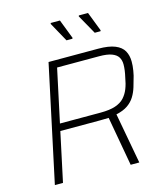

<svg xmlns="http://www.w3.org/2000/svg" viewBox="-129 -998 946 1096"><g transform="rotate(-15 343.5 -450.0)"><path d="M58 0 205 -688H498Q561 -688 597.5 -673Q634 -658 649 -631Q664 -604 664 -568Q664 -556 663 -542.5Q662 -529 659.5 -515Q657 -501 654 -487Q645 -454 636 -424Q627 -394 611.5 -369Q596 -344 570 -326Q544 -308 502 -299L557 0H506L454 -291Q441 -291 428 -290.5Q415 -290 401 -290H168L106 0ZM177 -332H418Q472 -332 505.5 -343.5Q539 -355 558 -376Q577 -397 588 -425Q599 -453 605 -489Q610 -510 612.5 -529Q615 -548 615 -564Q615 -589 604 -607Q593 -625 566 -635Q539 -645 493 -645H244ZM371 -781H336L273 -895L275 -900H329L373 -786ZM537 -781H503L439 -895L441 -900H495L539 -786Z"/></g></svg>

Font: Saira Thin ExtraLight
Style: Italic
Weight: 250
Italic angle: -12°
Version: Version 1.101